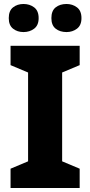

<svg xmlns="http://www.w3.org/2000/svg" viewBox="-20 -944 453 964"><path d="M380 0H33V-97L121 -134V-580L33 -617V-714H380V-617L292 -580V-134L380 -97ZM24 -853Q24 -890 45.5 -907Q67 -924 98 -924Q129 -924 151.5 -907Q174 -890 174 -853Q174 -817 151.5 -800Q129 -783 98 -783Q67 -783 45.5 -800Q24 -817 24 -853ZM238 -853Q238 -890 259.5 -907Q281 -924 314 -924Q344 -924 366.5 -907Q389 -890 389 -853Q389 -817 366.5 -800Q344 -783 314 -783Q281 -783 259.5 -800Q238 -817 238 -853Z"/></svg>

Font: Noto Sans ExtraBold
Style: Regular
Weight: 800
Designer: Monotype Design Team
Foundry: Monotype Imaging Inc.
Version: Version 2.007